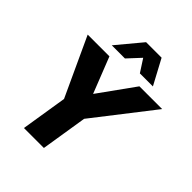

<svg xmlns="http://www.w3.org/2000/svg" viewBox="-254 -1076 1218 1218"><g transform="rotate(45 355.0 -466.5)"><path d="M175 0 233 -363 250 -255 42 -705H237L339 -446H320L506 -705H710L360 -255L412 -363L354 0ZM198 -765 338 -933H477L567 -765H450L395 -850L316 -765Z"/></g></svg>

Font: Nunito Sans 10pt SemiCondensed Black
Style: Italic
Weight: 900
Width: 4
Italic angle: -9°
Designer: Vernon Adams
Foundry: Vernon Adams
Version: Version 3.101;gftools[0.9.27]